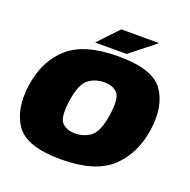

<svg xmlns="http://www.w3.org/2000/svg" viewBox="-130 -863 987 996"><g transform="rotate(20 363.0 -365.5)"><path d="M307.5 4.5Q495.5 4.5 584.8 -77.5Q674 -159.5 694.5 -299.5Q714 -436.5 655.5 -518.2Q597 -600 409 -600Q220.5 -600 131 -519.8Q41.5 -439.5 21.5 -299.5Q2 -162.5 60.5 -79Q119 4.5 307.5 4.5ZM331.5 -147Q283 -147 258 -174.8Q233 -202.5 247 -298.5Q261.5 -393.5 298.8 -421Q336 -448.5 384.5 -448.5Q433.5 -448.5 458.2 -421.2Q483 -394 469 -298.5Q454.5 -203 417.2 -175Q380 -147 331.5 -147ZM342 -626H442.5L581.5 -736.5H448ZM268.5 -626H368.5L503 -736.5H373Z"/></g></svg>

Font: Anybody Black
Style: Italic
Weight: 900
Italic angle: -10°
Designer: Tyler Finck
Foundry: Etcetera Type Company
Version: Version 1.113;gftools[0.9.25]